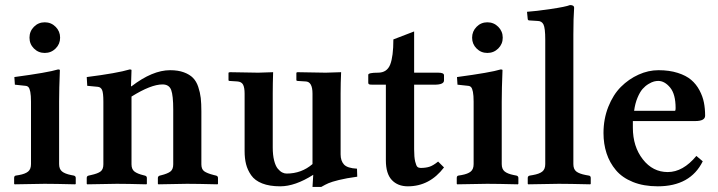

<svg xmlns="http://www.w3.org/2000/svg" viewBox="-20 -718 2804 750"><path d="M210.9 -321.3V-77.1Q210.9 -57.6 222.2 -48.3Q233.4 -39.1 257.8 -34.2L268.1 -32.2Q275.9 -30.3 275.9 -22.9V0L273.9 2Q192.9 0 153.8 0L37.1 2L35.2 0V-22.9Q35.2 -31.2 42 -32.2L54.2 -34.2Q78.6 -38.6 89.8 -47.9Q101.1 -57.1 101.1 -77.1V-320.8Q101.1 -345.2 98.4 -358.9Q95.7 -372.6 91.3 -377.4Q86.9 -382.3 79.1 -382.8L38.1 -387.2L36.1 -417Q167.5 -434.6 207 -446.8Q213.9 -446.8 213.9 -443.8Q210.9 -371.1 210.9 -321.3ZM112.5 -528.6Q95.2 -545.9 95.2 -570.8Q95.2 -595.7 112.5 -613.3Q129.9 -630.9 154.8 -630.9Q179.7 -630.9 197.3 -613.3Q214.8 -595.7 214.8 -570.8Q214.8 -545.9 197.3 -528.6Q179.7 -511.2 154.8 -511.2Q129.9 -511.2 112.5 -528.6Z M493.7 -380.9Q575.7 -443.8 644.5 -443.8Q675.8 -443.8 698.2 -435.5Q720.7 -427.2 733.9 -413.8Q747.1 -400.4 754.4 -378.7Q761.7 -356.9 764.2 -335.2Q766.6 -313.5 766.6 -283.2V-76.2Q766.6 -57.1 777.6 -49.1Q788.6 -41 815.4 -34.2L823.7 -32.2Q831.5 -30.3 831.5 -22.9V0L829.6 2Q749.5 0 710.4 0L598.6 2L596.7 0V-22.9Q596.7 -29.8 604.5 -32.2L608.9 -33.2Q634.8 -39.6 645.8 -48.1Q656.7 -56.6 656.7 -76.2V-290Q656.7 -344.7 648.7 -366.5Q640.6 -388.2 614.7 -388.2Q569.8 -388.2 493.7 -340.8V-76.2Q493.7 -57.1 505.1 -48.1Q516.6 -39.1 541.5 -33.2L545.4 -32.2Q553.7 -30.3 553.7 -22.9V0L551.8 2Q475.6 0 436.5 0L320.8 2L318.8 0V-22.9Q318.8 -30.8 326.7 -32.2L335.4 -34.2Q362.3 -40 373 -48.3Q383.8 -56.6 383.8 -76.2V-320.8Q383.8 -355.5 378.7 -366.7Q373.5 -377.9 361.8 -378.9L320.8 -382.8L318.8 -417Q438 -432.1 486.8 -446.8Q493.7 -446.8 493.7 -443.8L491.7 -380.9Z M1310.5 -115.2Q1310.5 -89.8 1323.7 -75.4Q1336.9 -61 1374.5 -59.1L1375.5 -27.8Q1332.5 -22 1304 -14.9Q1275.4 -7.8 1263.2 -2.4Q1251 2.9 1234.9 12.2H1200.7L1203.6 -35.2Q1132.8 9.8 1074.7 9.8Q1032.7 9.8 1004.2 -1.5Q975.6 -12.7 961.2 -33.4Q946.8 -54.2 941.2 -76.7Q935.5 -99.1 935.5 -127.9V-352.1Q935.5 -376 929.4 -387.5Q923.3 -398.9 906.7 -399.9L875.5 -401.9L872.6 -403.8V-434.1L877.4 -436Q956.5 -434.1 988.8 -434.1L1046.9 -436Q1045.4 -391.1 1045.4 -354V-142.1Q1045.4 -112.3 1050.8 -91.1Q1056.2 -69.8 1064.9 -59.3Q1073.7 -48.8 1082.3 -44.4Q1090.8 -40 1099.6 -40Q1157.7 -40 1200.7 -77.1V-352.1Q1200.7 -399.9 1172.9 -399.9L1141.6 -401.9L1137.7 -403.8V-434.1L1141.6 -436Q1225.6 -434.1 1252.4 -434.1L1312.5 -436Q1310.5 -394.5 1310.5 -354Z M1597.7 -387.2V-134.8Q1597.7 -104 1601.8 -86.9Q1606 -69.8 1610.8 -65.9Q1615.7 -62 1623.5 -62Q1642.1 -62 1656.7 -66.4Q1671.4 -70.8 1691.4 -86.9L1714.4 -64Q1658.2 9.8 1573.2 9.8Q1533.7 9.8 1510.5 -14.9Q1487.3 -39.6 1487.3 -91.8V-387.2H1436.5Q1424.8 -387.2 1421.6 -388.7Q1418.5 -390.1 1418.5 -395V-425.8Q1418.5 -434.1 1456.5 -434.1Q1491.7 -434.1 1504.2 -465.8Q1516.6 -497.6 1516.6 -564L1597.7 -595.2V-434.1H1692.4Q1714.4 -434.1 1714.4 -423.8V-403.8Q1714.4 -387.2 1677.2 -387.2Z M1939.9 -321.3V-77.1Q1939.9 -57.6 1951.2 -48.3Q1962.4 -39.1 1986.8 -34.2L1997.1 -32.2Q2004.9 -30.3 2004.9 -22.9V0L2002.9 2Q1921.9 0 1882.8 0L1766.1 2L1764.2 0V-22.9Q1764.2 -31.2 1771 -32.2L1783.2 -34.2Q1807.6 -38.6 1818.8 -47.9Q1830.1 -57.1 1830.1 -77.1V-320.8Q1830.1 -345.2 1827.4 -358.9Q1824.7 -372.6 1820.3 -377.4Q1815.9 -382.3 1808.1 -382.8L1767.1 -387.2L1765.1 -417Q1896.5 -434.6 1936 -446.8Q1942.9 -446.8 1942.9 -443.8Q1939.9 -371.1 1939.9 -321.3ZM1841.6 -528.6Q1824.2 -545.9 1824.2 -570.8Q1824.2 -595.7 1841.6 -613.3Q1858.9 -630.9 1883.8 -630.9Q1908.7 -630.9 1926.3 -613.3Q1943.8 -595.7 1943.8 -570.8Q1943.8 -545.9 1926.3 -528.6Q1908.7 -511.2 1883.8 -511.2Q1858.9 -511.2 1841.6 -528.6Z M2109.9 -563Q2109.9 -608.4 2103 -622.3Q2096.2 -636.2 2079.6 -636.2L2047.9 -638.2Q2042.5 -638.2 2041.5 -643.1L2038.6 -671.9Q2073.7 -674.3 2131.6 -682.9Q2189.5 -691.4 2206.5 -698.2Q2222.7 -698.2 2222.7 -688Q2219.7 -647.9 2219.7 -583V-77.1Q2219.7 -57.1 2231.2 -48.1Q2242.7 -39.1 2268.6 -34.2L2279.8 -32.2Q2287.6 -31.2 2287.6 -22.9V0L2285.6 2Q2201.7 0 2162.6 0L2043.5 2L2041.5 0V-22.9Q2041.5 -30.8 2049.8 -32.2L2061.5 -34.2Q2086.9 -38.6 2098.4 -47.9Q2109.9 -57.1 2109.9 -77.1Z M2457 -285.2H2617.2Q2619.1 -287.1 2619.1 -295.9Q2619.1 -350.1 2597.7 -376Q2576.2 -401.9 2551.3 -401.9Q2543.5 -401.9 2534.7 -399.7Q2525.9 -397.5 2513.2 -389.9Q2500.5 -382.3 2490 -370.4Q2479.5 -358.4 2470.2 -336.2Q2460.9 -314 2457 -285.2ZM2700.2 -108.9 2725.1 -87.9Q2676.8 9.8 2549.3 9.8Q2494.1 9.8 2452.4 -7.1Q2410.6 -23.9 2386 -53.2Q2361.3 -82.5 2349.4 -119.1Q2337.4 -155.8 2337.4 -198.2Q2337.4 -253.4 2356.2 -300.8Q2375 -348.1 2405.5 -378.7Q2436 -409.2 2474.4 -426.5Q2512.7 -443.8 2552.2 -443.8Q2594.7 -443.8 2627.4 -433.3Q2660.2 -422.9 2679.9 -406Q2699.7 -389.2 2712.4 -365.2Q2725.1 -341.3 2729.7 -317.4Q2734.4 -293.5 2734.4 -266.1Q2734.4 -245.1 2695.3 -245.1H2452.1V-219.2Q2452.1 -145.5 2491 -95.7Q2529.8 -45.9 2588.4 -45.9Q2647.9 -45.9 2700.2 -108.9Z"/></svg>

Font: Linux Libertine G
Style: Semibold
Weight: 600
Designer: Philipp H. Poll
Foundry: Philipp H. Poll
Version: Version 5.1.1